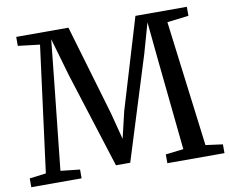

<svg xmlns="http://www.w3.org/2000/svg" viewBox="-80 -845 1133 947"><g transform="rotate(-10 486.0 -371.5)"><path d="M2.5 -44 85 -54.5 167 -685 58 -698V-743H319.5L453 -290L487.5 -156.5L519 -290L655 -743H912.5V-698L805 -685L884.5 -55.5L970 -44V0H684V-44L773.5 -54.5L727 -508.5L708 -701.5L665.5 -551L504 -34H432.5L280.5 -513L226 -701.5L206 -508.5L158 -54.5L254.5 -44V0H2.5Z"/></g></svg>

Font: Merriweather 12pt
Style: Regular
Weight: 400
Designer: Eben Sorkin
Foundry: Eben Sorkin
Version: Version 2.100